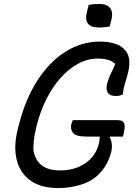

<svg xmlns="http://www.w3.org/2000/svg" viewBox="-20 -930 690 970"><path d="M428 -905Q442 -908 456 -909Q470 -910 483 -910Q521 -910 536.5 -889Q552 -868 543 -831L534 -796Q506 -791 479 -791Q398 -791 420 -873ZM348 -323H575Q600 -323 607 -308Q614 -293 605 -257L601 -240H536L534 -235Q542 -225 544.5 -204.5Q547 -184 542 -163Q524 -91 472 -43Q439 -12 386 4Q333 20 273 20Q186 20 133 -18.5Q80 -57 64 -124.5Q48 -192 70 -278L76 -302Q109 -431 170 -525Q231 -619 312 -669.5Q393 -720 485 -720Q523 -720 555 -711Q587 -702 606 -683Q629 -661 632.5 -630Q636 -599 628 -568Q620 -534 612 -510.5Q604 -487 600 -452Q593 -449 584.5 -447Q576 -445 566 -445Q535 -445 524.5 -462Q514 -479 521 -507Q529 -537 541 -560Q553 -583 562 -607Q548 -621 526 -627.5Q504 -634 474 -634Q421 -634 372.5 -607Q324 -580 283 -533Q242 -486 212 -424.5Q182 -363 165 -294L161 -276Q154 -248 151 -221Q148 -194 149 -170Q167 -69 283 -69Q356 -69 408.5 -103.5Q461 -138 478 -199Q481 -209 482.5 -219.5Q484 -230 484 -240H418Q364 -240 349.5 -258Q335 -276 340 -301Q342 -308 344 -313.5Q346 -319 348 -323Z"/></svg>

Font: Recursive Sn Csl St
Style: Italic
Weight: 400
Italic angle: -15°
Version: Version 1.079;hotconv 1.0.112;makeotfexe 2.5.65598; ttfautoh